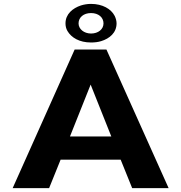

<svg xmlns="http://www.w3.org/2000/svg" viewBox="-20 -965 930 985"><path d="M599 -146 658 0H845L526 -711H363L45 0H232L291 -146ZM339 -265 445 -531 551 -265ZM316 -845C316 -831 319 -818 326 -806C346 -772 387 -747 447 -747C465 -747 483 -749 499 -754C542 -767 578 -797 578 -845C578 -858 574 -872 568 -884C550 -919 506 -945 447 -945C429 -945 411 -942 395 -937C353 -923 316 -893 316 -845ZM447 -898C485 -898 511 -876 511 -845C511 -815 484 -793 447 -793C411 -793 383 -816 383 -845C383 -876 409 -898 447 -898Z"/></svg>

Font: Asimov
Style: XWid
Weight: 500
Designer: Google
Version: Version 2.000980; 2014